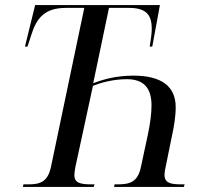

<svg xmlns="http://www.w3.org/2000/svg" viewBox="-20 -734 818 754"><path d="M70 0H348L351 -10H339C295 -10 272 -16 272 -46C272 -54 274 -67 276 -78L345 -397C373 -408 422 -423 478 -423C545 -423 575 -388 575 -320C575 -289 570 -249 561 -207L534 -81C522 -19 490 -10 442 -10H430L428 0H702L705 -10H693C650 -10 626 -15 626 -48C626 -56 628 -69 631 -81L655 -199C663 -235 670 -276 670 -313C670 -395 614 -437 504 -437C432 -437 379 -420 346 -407L408 -703H487C560 -703 576 -670 576 -619C576 -600 571 -572 568 -551H578L608 -714H118L78 -551H88L102 -594C123 -663 155 -703 239 -703H311L180 -78C167 -17 134 -10 90 -10H72Z"/></svg>

Font: Noto Serif Display SemiCondensed
Style: Italic
Weight: 400
Width: 4
Italic angle: -12°
Designer: Monotype Design Team
Foundry: Monotype Imaging Inc.
Version: Version 2.009